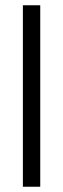

<svg xmlns="http://www.w3.org/2000/svg" viewBox="-20 -696 240 730"><path d="M133 14V-676H67V14Z"/></svg>

Font: STIXGeneral
Style: Regular
Weight: 400
Designer: MicroPress Inc., with final additions and corrections provided by Coen Hoffman, Elsevier (retired)
Version: Version 1.1.0